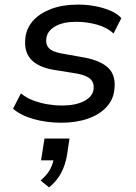

<svg xmlns="http://www.w3.org/2000/svg" viewBox="-20 -526 594 837"><path d="M247 9Q183 9 126.5 -7Q70 -23 37 -52L71 -119Q94 -100 124 -88.5Q154 -77 186.5 -71.5Q219 -66 250 -66Q310 -66 347 -85.5Q384 -105 388 -137Q391 -165 374.5 -181Q358 -197 317 -205L212 -222Q144 -234 113.5 -269Q83 -304 91 -364Q96 -404 124.5 -436Q153 -468 203 -487Q253 -506 321 -506Q357 -506 393 -499.5Q429 -493 460 -480Q491 -467 509 -447L475 -380Q446 -407 401.5 -419Q357 -431 313 -431Q255 -431 220.5 -411Q186 -391 182 -359Q178 -332 193.5 -316Q209 -300 248 -293L349 -275Q422 -261 454.5 -227.5Q487 -194 478 -131Q473 -90 443 -58Q413 -26 362.5 -8.5Q312 9 247 9ZM194 291 157 261Q185 237 198.5 212Q212 187 215 160L231 173H159L174 78H283L272 151Q265 193 246.5 228Q228 263 194 291Z"/></svg>

Font: Nunito Sans 7pt Medium
Style: Italic
Weight: 500
Italic angle: -9°
Designer: Vernon Adams
Foundry: Vernon Adams
Version: Version 3.101;gftools[0.9.27]